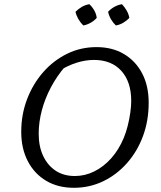

<svg xmlns="http://www.w3.org/2000/svg" viewBox="-20 -884 767 913"><path d="M331 9Q256 9 200 -24Q144 -57 112.5 -117Q81 -177 81 -257Q81 -340 109 -413Q137 -486 186 -541.5Q235 -597 299.5 -628.5Q364 -660 439 -660Q514 -660 569.5 -627Q625 -594 656 -535Q687 -476 687 -395Q687 -310 660 -237Q633 -164 584 -108.5Q535 -53 470.5 -22Q406 9 331 9ZM336 -47Q384 -47 428.5 -69Q473 -91 509 -131.5Q545 -172 568 -227Q579 -253 587 -284.5Q595 -316 599.5 -347.5Q604 -379 604 -404Q604 -495 557 -547Q510 -599 427 -599Q386 -599 343.5 -585.5Q301 -572 260 -546L290 -568Q251 -523 222.5 -469.5Q194 -416 179 -359.5Q164 -303 164 -248Q164 -187 185.5 -142Q207 -97 245 -72Q283 -47 336 -47ZM405 -864Q419 -851 428.5 -834Q438 -817 440 -799Q429 -786 411.5 -776Q394 -766 376 -763Q362 -777 352.5 -793.5Q343 -810 339 -828Q353 -842 369.5 -851.5Q386 -861 405 -864ZM560 -864Q573 -850 582.5 -833.5Q592 -817 595 -799Q582 -785 565.5 -775.5Q549 -766 531 -763Q518 -775 508 -792Q498 -809 494 -828Q507 -842 524 -851.5Q541 -861 560 -864Z"/></svg>

Font: Piazzolla 24pt
Style: Italic
Weight: 400
Italic angle: -11.3°
Designer: Juan Pablo del Peral
Foundry: Huerta Tipografica
Version: Version 2.005